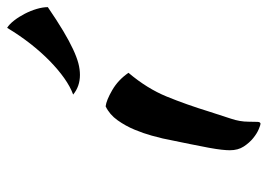

<svg xmlns="http://www.w3.org/2000/svg" viewBox="-126 -594 750 538"><g transform="rotate(-90 249.0 -325.0)"><path d="M97 -56Q97 -65 98.5 -79Q100 -93 104 -115Q108 -137 114.5 -168.5Q121 -200 130 -244Q132 -253 138 -275Q144 -297 154.5 -322.5Q165 -348 181 -370.5Q197 -393 220 -404Q237 -402 265.5 -385.5Q294 -369 314 -340Q270 -288 247.5 -233Q225 -178 205 -113Q194 -78 185.5 -53Q177 -28 177 -4Q177 14 176.5 22Q176 30 171 30Q168 30 156 25Q144 20 131 9.5Q118 -1 107.5 -17Q97 -33 97 -56ZM440 -680Q450 -674 460.5 -660.5Q471 -647 479.5 -630.5Q488 -614 493 -597Q498 -580 498 -566Q460 -540 431.5 -523Q403 -506 380.5 -495.5Q358 -485 341 -480.5Q324 -476 308 -476Q276 -476 253 -495Q275 -503 299 -520Q323 -537 347.5 -561Q372 -585 395.5 -615Q419 -645 440 -680Z"/></g></svg>

Font: Kaushan Script
Style: Regular
Weight: 400
Designer: Pablo Impallari
Foundry: Pablo Impallari
Version: Version 1.002